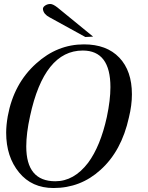

<svg xmlns="http://www.w3.org/2000/svg" viewBox="-20 -929 742 965"><path d="M628 -339Q591 -170 485 -75Q385 16 249 16Q140 16 76 -62Q11 -141 11 -262Q11 -299 19 -345Q49 -509 162 -610Q268 -706 402 -706Q516 -706 579.5 -639.5Q643 -573 643 -455Q643 -400 628 -339ZM517 -341Q535 -426 535 -491Q535 -675 396 -675Q202 -675 131 -345Q112 -259 112 -193Q112 -18 258 -18Q352 -18 423 -111Q485 -195 517 -341ZM268 -892 448 -745 409 -743 229 -842Q200 -857 196 -881Q194 -892 206 -900.5Q218 -909 233 -909Q246 -909 268 -892Z"/></svg>

Font: GFS Didot
Style: Italic
Weight: 400
Italic angle: -12°
Designer: Takis Katsoulidis and George D. Matthiopoulos
Foundry: George Matthiopoulos and Takis Katsoulidis
Version: Version 1.0